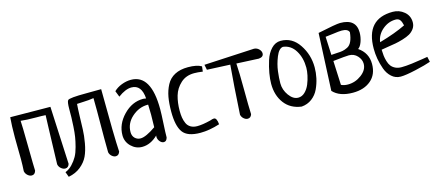

<svg xmlns="http://www.w3.org/2000/svg" viewBox="-47 -984 3469 1522"><g transform="rotate(-15 1687.0 -222.5)"><path d="M46.9 -488.3 376 -485.4 398.4 -11.7Q389.6 17.6 364.3 17.6Q346.7 17.6 330.1 3.4Q313.5 -10.7 309.6 -31.2Q310.5 -48.8 313 -142.1Q315.4 -235.4 318.4 -320.8Q321.3 -406.2 322.3 -431.6Q294.9 -433.6 241.2 -433.6Q168 -433.6 119.1 -439.5Q122.1 -407.2 124 -231.9Q126 -56.6 127.9 -28.3Q119.1 2 93.8 2Q76.2 2 60.1 -12.2Q43.9 -26.4 40 -46.9Q43 -95.7 43 -144.5Q43 -169.9 42 -228.5Q41 -287.1 41 -321.3Q41 -421.9 46.9 -488.3Z M373 87.9 357.4 45.9Q389.6 33.2 415.5 5.9Q441.4 -21.5 458 -51.3Q474.6 -81.1 486.3 -126Q498 -170.9 503.4 -204.6Q508.8 -238.3 511.7 -288.1Q514.6 -337.9 515.1 -362.8Q515.6 -387.7 515.6 -429.7Q515.6 -489.3 526.4 -501Q540 -515.6 677.7 -515.6Q786.1 -515.6 800.8 -516.6Q802.7 -120.1 810.5 -2Q800.8 27.3 776.4 27.3Q759.8 27.3 744.1 13.7Q728.5 0 724.6 -19.5Q723.6 -57.6 723.6 -132.8Q723.6 -169.9 724.1 -245.1Q724.6 -320.3 724.6 -358.4Q724.6 -428.7 723.6 -463.9Q682.6 -457 642.6 -456.1Q602.5 -455.1 585.9 -453.1Q583 -420.9 581.1 -357.4Q579.1 -293.9 577.6 -245.6Q576.2 -197.3 565.4 -136.2Q554.7 -75.2 534.7 -32.7Q514.6 9.8 473.1 43.5Q431.6 77.1 373 87.9Z M924.8 -421.9 905.3 -471.7Q930.7 -497.1 969.7 -512.2Q1008.8 -527.3 1046.9 -527.3Q1211.9 -527.3 1211.9 -242.2Q1211.9 -203.1 1207.5 -127Q1203.1 -50.8 1203.1 -12.7Q1195.3 17.6 1172.9 17.6Q1155.3 17.6 1140.6 0Q1126 -17.6 1126 -39.1Q1126 -45.9 1127 -48.8Q1066.4 9.8 998 9.8Q946.3 9.8 907.7 -27.8Q869.1 -65.4 869.1 -119.1Q869.1 -210 939.9 -283.2Q1010.7 -356.4 1100.6 -356.4Q1104.5 -356.4 1108.4 -356Q1112.3 -355.5 1117.7 -354.5Q1123 -353.5 1126 -353.5Q1118.2 -467.8 1035.2 -467.8Q986.3 -467.8 924.8 -421.9ZM1128.9 -116.2Q1130.9 -184.6 1130.9 -219.7Q1130.9 -249 1128.9 -301.8H1121.1Q1051.8 -300.8 994.6 -250Q937.5 -199.2 937.5 -127Q937.5 -95.7 956.5 -77.1Q975.6 -58.6 1002.9 -58.6Q1045.9 -58.6 1128.9 -116.2Z M1620.1 -484.4 1615.2 -442.4Q1574.2 -448.2 1544.9 -448.2Q1477.5 -448.2 1433.6 -407.7Q1389.6 -367.2 1373.5 -312Q1357.4 -256.8 1357.4 -189.5Q1357.4 -158.2 1361.3 -133.8Q1365.2 -109.4 1375.5 -85.9Q1385.7 -62.5 1407.7 -49.3Q1429.7 -36.1 1461.9 -36.1Q1504.9 -36.1 1571.3 -52.7Q1591.8 -60.5 1603.5 -60.5Q1627 -60.5 1631.8 -5.9Q1545.9 21.5 1472.7 21.5Q1366.2 21.5 1328.6 -30.8Q1291 -83 1291 -200.2Q1291 -268.6 1300.3 -319.8Q1309.6 -371.1 1333 -415.5Q1356.4 -460 1400.9 -483.4Q1445.3 -506.8 1509.8 -506.8Q1582 -506.8 1620.1 -484.4Z M1650.4 -448.2 1641.6 -491.2Q1772.5 -499 2053.7 -512.7Q2077.1 -511.7 2093.8 -495.1Q2110.4 -478.5 2110.4 -460Q2110.4 -430.7 2071.3 -426.8L1888.7 -435.5Q1893.6 -362.3 1894 -222.2Q1894.5 -82 1897.5 -17.6Q1888.7 10.7 1863.3 10.7Q1846.7 10.7 1831.1 -2.9Q1815.4 -16.6 1811.5 -36.1Q1825.2 -276.4 1839.8 -439.5Z M2113.3 -208Q2113.3 -247.1 2121.6 -294.9Q2129.9 -342.8 2146.5 -395.5Q2163.1 -448.2 2196.3 -483.4Q2229.5 -518.6 2273.4 -518.6Q2367.2 -518.6 2423.8 -434.1Q2480.5 -349.6 2480.5 -246.1Q2480.5 -202.1 2471.2 -158.7Q2461.9 -115.2 2442.4 -73.2Q2422.9 -31.2 2386.2 -3.4Q2349.6 24.4 2300.8 28.3Q2210.9 16.6 2162.1 -48.3Q2113.3 -113.3 2113.3 -208ZM2279.3 -467.8Q2245.1 -463.9 2221.7 -405.3Q2198.2 -346.7 2191.4 -291.5Q2184.6 -236.3 2184.6 -194.3Q2184.6 -139.6 2218.3 -93.3Q2252 -46.9 2293.9 -46.9Q2324.2 -46.9 2348.6 -70.3Q2373 -93.8 2387.2 -128.4Q2401.4 -163.1 2408.7 -198.2Q2416 -233.4 2416 -260.7Q2416 -340.8 2379.9 -400.4Q2343.8 -460 2279.3 -467.8Z M2581.1 -501Q2732.4 -533.2 2765.6 -533.2Q2896.5 -533.2 2896.5 -420.9Q2896.5 -381.8 2883.3 -345.2Q2870.1 -308.6 2850.6 -296.9Q2926.8 -245.1 2926.8 -154.3Q2926.8 -68.4 2870.6 -20.5Q2814.5 27.3 2722.7 27.3Q2613.3 27.3 2559.6 -31.2ZM2636.7 -255.9 2645.5 -57.6Q2669.9 -45.9 2701.2 -45.9Q2761.7 -45.9 2812.5 -84Q2863.3 -122.1 2863.3 -172.9Q2863.3 -208 2835.9 -237.8Q2808.6 -267.6 2766.6 -267.6Q2742.2 -267.6 2636.7 -255.9ZM2627 -457 2633.8 -306.6Q2648.4 -308.6 2678.7 -309.6Q2709 -310.5 2727.5 -314Q2746.1 -317.4 2768.6 -328.6Q2791 -339.8 2804.2 -368.2Q2817.4 -396.5 2822.3 -442.4Q2812.5 -471.7 2762.7 -471.7Q2740.2 -471.7 2692.4 -464.8Q2644.5 -458 2627 -457Z M3364.3 -94.7 3374 -51.8Q3331.1 -36.1 3246.6 -17.1Q3162.1 2 3121.1 2Q3079.1 2 3047.9 -25.9Q3016.6 -53.7 3001 -97.2Q2985.4 -140.6 2978 -183.1Q2970.7 -225.6 2970.7 -266.6Q2970.7 -510.7 3191.4 -510.7Q3244.1 -510.7 3284.2 -477.1Q3324.2 -443.4 3324.2 -389.6Q3324.2 -360.4 3308.1 -337.9Q3292 -315.4 3269 -302.2Q3246.1 -289.1 3210.4 -278.3Q3174.8 -267.6 3147.5 -262.7Q3120.1 -257.8 3082 -252Q3043.9 -246.1 3029.3 -243.2Q3030.3 -214.8 3032.7 -193.4Q3035.2 -171.9 3042.5 -147Q3049.8 -122.1 3062 -106Q3074.2 -89.8 3095.7 -79.1Q3117.2 -68.4 3146.5 -68.4Q3181.6 -68.4 3232.4 -74.7Q3283.2 -81.1 3322.8 -87.9Q3362.3 -94.7 3364.3 -94.7ZM3033.2 -303.7Q3166 -341.8 3251 -383.8Q3244.1 -416 3232.4 -430.7Q3220.7 -445.3 3197.3 -445.3Q3137.7 -445.3 3089.4 -404.3Q3041 -363.3 3033.2 -303.7Z"/></g></svg>

Font: Neucha
Style: Regular
Weight: 400
Designer: Jovanny Lemonad
Foundry: Jovanny Lemonad
Version: Version 001.001